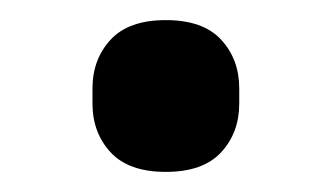

<svg xmlns="http://www.w3.org/2000/svg" viewBox="-20 -159 330 191"><path d="M145 12Q108 12 90 -7.5Q72 -27 72 -56V-71Q72 -100 90 -119.5Q108 -139 145 -139Q182 -139 200 -119.5Q218 -100 218 -71V-56Q218 -27 200 -7.5Q182 12 145 12Z"/></svg>

Font: IBM Plex Arabic Medium
Style: Regular
Weight: 500
Designer: Mike Abbink, Paul van der Laan, Pieter van Rosmalen, Wael Morcos, Khajak Apelian
Foundry: Bold Monday
Version: Version 1.0